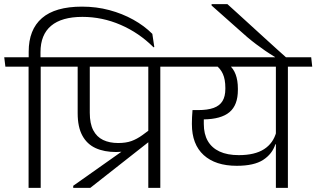

<svg xmlns="http://www.w3.org/2000/svg" viewBox="-40 -907 1527 927"><path d="M156.5 0V-600.5H98V0ZM273.5 -585 269 -630.5H-19.5L-14 -585ZM356 -875Q226.5 -875 162.5 -819.5Q98.5 -764 98.5 -657.5V-619.5H155.5V-655Q155.5 -739.5 206.8 -782.5Q258 -825.5 358 -825.5Q453.5 -825.5 542.5 -787Q631.5 -748.5 701.5 -678.5L705 -680L695.5 -743.5Q656.5 -782.5 603.5 -812Q550.5 -841.5 488 -858.2Q425.5 -875 356 -875Z M734 -600.5H676V0H734ZM618.5 -585H851L846.5 -630.5H613.5ZM240 -585H798.5L793.5 -630.5H235.5ZM313.5 -10V0H396L679 -222.5V-278L648 -255Q621 -235.5 594.5 -226Q568 -216.5 530.5 -216.5Q488.5 -216.5 457.8 -231.2Q427 -246 410.2 -278.2Q393.5 -310.5 393.5 -362.5V-599.5H335V-360.5Q335 -294 357.5 -252.5Q380 -211 421.5 -192Q463 -173 521 -173Q547 -173 564.8 -177.8Q582.5 -182.5 597.5 -192L580.5 -198.5Z M1350 -600.5H1292V0H1350ZM1234.5 -585H1467.5L1462.5 -630.5H1229.5ZM813 -630.5 818 -585H1419L1414.5 -630.5ZM1064 -595H999Q1024.5 -576.5 1036.2 -549.8Q1048 -523 1048 -483V-478Q1048 -441.5 1034.2 -419Q1020.5 -396.5 991.5 -386Q962.5 -375.5 916.5 -375.5H889.5L908.5 -330L942 -330.5Q1027.5 -331.5 1068 -365.5Q1108.5 -399.5 1108.5 -472.5V-479.5Q1108.5 -519 1097.5 -548.2Q1086.5 -577.5 1064 -595ZM886.5 -312V-307.5Q886.5 -210 943.5 -158.2Q1000.5 -106.5 1103 -106.5Q1186.5 -106.5 1230.5 -135Q1274.5 -163.5 1289.5 -210.5H1295.5L1294 -269.5Q1279.5 -215.5 1235 -186.8Q1190.5 -158 1113 -158Q1057.5 -158 1020 -175.5Q982.5 -193 963.2 -226.5Q944 -260 944 -308.5V-360.5L889.5 -375.5Q888 -356.5 887.2 -341.5Q886.5 -326.5 886.5 -312Z M981.5 -887V-880.5L1110.5 -766Q1133.5 -745 1154.5 -727.2Q1175.5 -709.5 1196.8 -693.5Q1218 -677.5 1240.2 -662.2Q1262.5 -647 1288 -631.5V-620H1344V-627.5Q1327 -642.5 1298.5 -668.2Q1270 -694 1236 -725Q1202 -756 1167.5 -787.5Q1133 -819 1104.2 -845.2Q1075.5 -871.5 1058 -887Z"/></svg>

Font: Anek Devanagari Medium Light
Style: Regular
Weight: 300
Version: Version 1.003